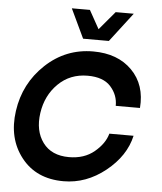

<svg xmlns="http://www.w3.org/2000/svg" viewBox="-64 -1055 943 1121"><g transform="rotate(5 407.5 -495.0)"><path d="M311 -1000H417L477 -892L568 -1000H674L543 -829H392ZM350 10Q190 10 102.5 -101.5Q15 -213 38 -375Q61 -538 179 -649Q297 -760 458 -760Q602 -760 685.5 -675.5Q769 -591 758 -455H616Q617 -518 573.5 -567Q530 -616 438 -616Q335 -616 265.5 -547.5Q196 -479 181 -375Q166 -270 216.5 -201.5Q267 -133 370 -133Q459 -133 518 -182Q577 -231 593 -290H735Q708 -170 595.5 -80Q483 10 350 10Z"/></g></svg>

Font: Oakes Grotesk Bold
Style: Italic
Weight: 700
Italic angle: -8°
Designer: Samuel Oakes
Foundry: Samuel Oakes
Version: Version 1.000;PS 001.000;hotconv 1.0.88;makeotf.lib2.5.64775